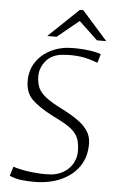

<svg xmlns="http://www.w3.org/2000/svg" viewBox="-56 -837 529 885"><g transform="rotate(5 208.5 -395.0)"><path d="M137 9Q106 9 78.5 6Q51 3 22 -9L35 -52Q73 -40 116.5 -35Q160 -30 190 -31Q232 -30 262.5 -46.5Q293 -63 309 -90Q325 -117 325 -147Q325 -176 319 -198.5Q313 -221 293.5 -241Q274 -261 233 -282L192 -303Q130 -335 98 -366.5Q66 -398 66 -453Q66 -502 91.5 -540Q117 -578 161.5 -599.5Q206 -621 261 -621Q291 -621 313.5 -619Q336 -617 355 -613.5Q374 -610 391 -604L379 -563Q358 -571 338.5 -576.5Q319 -582 300 -584.5Q281 -587 261 -587.5Q241 -588 219 -586Q167 -582 140 -549.5Q113 -517 113 -479Q113 -454 120 -432.5Q127 -411 148 -391.5Q169 -372 210 -350L252 -328Q290 -308 317 -287.5Q344 -267 358.5 -243Q373 -219 373 -186Q373 -125 342.5 -81.5Q312 -38 258.5 -14.5Q205 9 137 9ZM138 -666 277 -799H293L411 -666H368L281 -748L181 -666Z"/></g></svg>

Font: Ancizar Sans Thin
Style: Italic
Weight: 100
Italic angle: -4°
Designer: Cesar Puertas, Viviana Monsalve, Julian Moncada, Julian Prieto, Jose Castro, Mariel Hernandez, Felipe Aragon, Sara Alarc
Version: Version 8.100